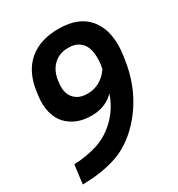

<svg xmlns="http://www.w3.org/2000/svg" viewBox="-189 -916 977 1053"><g transform="rotate(-30 300.0 -390.0)"><path d="M26.9 13.2 42 -106Q128.9 -109.4 197 -132.8Q265.1 -156.2 320.8 -211.9Q377.9 -270.5 402.8 -346.2Q347.2 -289.1 257.8 -289.1Q209 -289.1 169.4 -304.9Q129.9 -320.8 102.3 -350.6Q74.7 -380.4 63 -426.8Q51.3 -473.1 59.1 -530.8L62 -553.2Q77.6 -670.4 148.4 -731.7Q219.2 -793 337.9 -793Q470.2 -793 531.2 -711.9Q592.3 -630.9 573.2 -491.2L569.8 -469.2Q542.5 -271 415 -134.8Q337.9 -52.7 245.1 -20.5Q152.3 11.7 26.9 13.2ZM297.9 -404.8H303.2Q341.8 -404.8 376.5 -424.3Q411.1 -443.8 436 -480Q443.8 -512.2 443.8 -545.9Q443.8 -612.8 414.3 -644.3Q384.8 -675.8 335 -675.8H329.1Q274.4 -675.8 237.8 -640.6Q201.2 -605.5 193.8 -543.9L192.9 -536.1Q184.6 -473.6 214.1 -439.2Q243.7 -404.8 297.9 -404.8Z"/></g></svg>

Font: Cooper Hewitt
Style: Semibold Italic
Weight: 710
Designer: Village Type and Design LLC
Foundry: Cooper Hewitt Smithsonian Design Museum
Version: 1.000